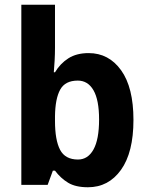

<svg xmlns="http://www.w3.org/2000/svg" viewBox="-20 -780 624 810"><path d="M212 -578Q212 -553 210.5 -525Q209 -497 207 -475H212Q234 -512 268.5 -534Q303 -556 354 -556Q439 -556 491 -483.5Q543 -411 543 -274Q543 -137 490.5 -63.5Q438 10 351 10Q299 10 267.5 -9Q236 -28 212 -60H203L181 0H70V-760H212ZM308 -440Q255 -440 234 -402Q213 -364 212 -290V-270Q212 -189 233.5 -148Q255 -107 309 -107Q351 -107 374.5 -149.5Q398 -192 398 -276Q398 -358 374.5 -399Q351 -440 308 -440Z"/></svg>

Font: Noto Sans Devanagari UI SemiCondensed
Style: Bold
Weight: 700
Width: 4
Designer: Jelle Bosma - Monotype Design Team
Foundry: Monotype Imaging Inc.
Version: Version 2.004; ttfautohint (v1.8.4.7-5d5b)